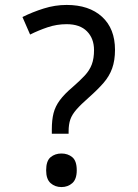

<svg xmlns="http://www.w3.org/2000/svg" viewBox="-20 -744 558 778"><path d="M190 -202V-220Q190 -258 197 -285.5Q204 -313 222.5 -338Q241 -363 273 -390Q304 -417 323.5 -438Q343 -459 352 -483Q361 -507 361 -541Q361 -588 332.5 -617Q304 -646 250 -646Q210 -646 173 -633.5Q136 -621 102 -604L71 -675Q111 -695 157 -709.5Q203 -724 250 -724Q341 -724 393.5 -676Q446 -628 446 -542Q446 -499 434.5 -467Q423 -435 399.5 -408Q376 -381 341 -350Q308 -321 290 -300.5Q272 -280 265 -260Q258 -240 258 -211V-202ZM229 14Q203 14 185 -2Q167 -18 167 -54Q167 -92 185 -107Q203 -122 229 -122Q255 -122 273 -107Q291 -92 291 -54Q291 -18 273 -2Q255 14 229 14Z"/></svg>

Font: kannada25
Style: Book
Weight: 400
Designer: Jelle Bosma - Monotype Design Team
Foundry: Monotype Imaging Inc.
Version: Version 2.003